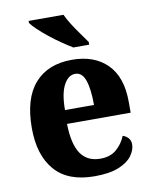

<svg xmlns="http://www.w3.org/2000/svg" viewBox="-86 -831 722 906"><g transform="rotate(-10 274.5 -378.0)"><path d="M294 10Q167 10 104 -62.5Q41 -135 41 -265Q41 -406 104 -478Q167 -550 283 -550Q390 -550 451.5 -488.5Q513 -427 513 -308V-256H208Q210 -158 241.5 -112.5Q273 -67 335 -67Q383 -67 412.5 -92.5Q442 -118 457 -155Q473 -150 483.5 -138Q494 -126 494 -108Q494 -81 474 -53.5Q454 -26 410 -8Q366 10 294 10ZM349 -322Q349 -398 334.5 -440Q320 -482 287 -482Q253 -482 231.5 -441Q210 -400 210 -322ZM300 -606Q277 -620 248.5 -639.5Q220 -659 192.5 -681Q165 -703 144 -723Q123 -743 114 -756V-766H281Q291 -744 308 -717Q325 -690 344 -664Q363 -638 376 -619V-606Z"/></g></svg>

Font: Noto Serif Myanmar SemiCondensed ExtraBold
Style: Regular
Weight: 800
Width: 4
Designer: Ben Mitchell and the Monotype Design Team
Foundry: Monotype Imaging Inc.
Version: Version 2.106; ttfautohint (v1.8.4.7-5d5b)